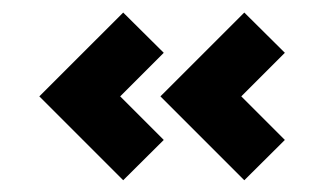

<svg xmlns="http://www.w3.org/2000/svg" viewBox="-20 -391 526 312"><path d="M372.1 -234.4 442.9 -163.6 377 -98.1 240.7 -234.4 377 -370.6 442.9 -305.2ZM175.3 -234.4 246.1 -163.6 180.2 -98.1 43.9 -234.4 180.2 -370.6 246.1 -305.2Z"/></svg>

Font: Squarish Sans CT
Style: RegularSC
Weight: 400
Version: Version 0.9